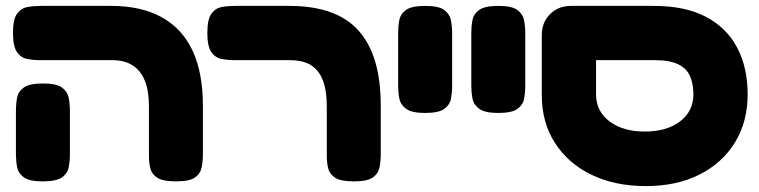

<svg xmlns="http://www.w3.org/2000/svg" viewBox="-20 -606 2575 651"><path d="M577 9Q532 9 513 -3.5Q494 -16 489.5 -36Q485 -56 485 -77V-245Q485 -298 471 -332.5Q457 -367 429.5 -384.5Q402 -402 360 -402H117Q94 -402 72.5 -406Q51 -410 37.5 -429.5Q24 -449 24 -494Q24 -540 37.5 -559Q51 -578 72.5 -582Q94 -586 116 -586H357Q459 -586 528.5 -547.5Q598 -509 633 -434Q668 -359 668 -247V-84Q668 -61 664 -39.5Q660 -18 641.5 -4.5Q623 9 577 9ZM125 9Q80 9 61 -4.5Q42 -18 38 -39.5Q34 -61 34 -83V-232Q34 -254 38 -275Q42 -296 61 -309.5Q80 -323 126 -323Q172 -323 190.5 -309Q209 -295 213 -274Q217 -253 217 -231V-82Q217 -60 213 -39Q209 -18 190 -4.5Q171 9 125 9Z M1180 9Q1135 9 1116 -3.5Q1097 -16 1092.5 -36Q1088 -56 1088 -77V-245Q1088 -286 1080.5 -315.5Q1073 -345 1057.5 -364.5Q1042 -384 1018.5 -393Q995 -402 962 -402H776Q753 -402 731.5 -406Q710 -410 696.5 -429.5Q683 -449 683 -494Q683 -540 696.5 -559Q710 -578 731 -582Q752 -586 775 -586H960Q1040 -586 1098.5 -565.5Q1157 -545 1195 -503Q1233 -461 1252 -397.5Q1271 -334 1271 -247V-84Q1271 -61 1267 -39.5Q1263 -18 1244.5 -4.5Q1226 9 1180 9Z M1421 -223Q1376 -223 1357 -237Q1338 -251 1334 -272Q1330 -293 1330 -315V-495Q1330 -517 1334 -538Q1338 -559 1357 -572.5Q1376 -586 1422 -586Q1468 -586 1486.5 -572Q1505 -558 1509 -537Q1513 -516 1513 -494V-314Q1513 -292 1509 -271Q1505 -250 1486 -236.5Q1467 -223 1421 -223Z M1669 -223Q1624 -223 1605 -237Q1586 -251 1582 -272Q1578 -293 1578 -315V-495Q1578 -517 1582 -538Q1586 -559 1605 -572.5Q1624 -586 1670 -586Q1716 -586 1734.5 -572Q1753 -558 1757 -537Q1761 -516 1761 -494V-314Q1761 -292 1757 -271Q1753 -250 1734 -236.5Q1715 -223 1669 -223Z M2170 25Q2065 25 1985.5 -13.5Q1906 -52 1861.5 -121.5Q1817 -191 1817 -283V-487Q1817 -530 1845 -558Q1873 -586 1915 -586H2197Q2303 -586 2373.5 -549Q2444 -512 2479.5 -444.5Q2515 -377 2515 -286Q2515 -193 2472 -123Q2429 -53 2351.5 -14Q2274 25 2170 25ZM2166 -160Q2241 -160 2286 -194.5Q2331 -229 2331 -286Q2331 -322 2319.5 -348Q2308 -374 2279.5 -388Q2251 -402 2201 -402H2001V-286Q2001 -229 2046.5 -194.5Q2092 -160 2166 -160Z"/></svg>

Font: Fredoka SemiExpanded
Style: Bold
Weight: 700
Width: 6
Designer: Ben Nathan
Foundry: Milena B. Brandão, Ben Nathan
Version: Version 2.001